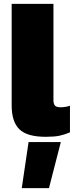

<svg xmlns="http://www.w3.org/2000/svg" viewBox="-20 -694 383 988"><path d="M215 10Q119 10 79.5 -29Q40 -68 40 -152V-674H255V-179Q255 -159 263 -150.5Q271 -142 291 -142Q304 -142 316.5 -144Q329 -146 340 -150V-13Q312 -1 285.5 4.5Q259 10 215 10ZM92 274 127 37H293L232 274Z"/></svg>

Font: Kanit ExtraBold
Style: Regular
Weight: 800
Designer: Katatrad Team
Foundry: CadsonDemak
Version: Version 2.000; ttfautohint (v1.8.3)